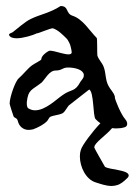

<svg xmlns="http://www.w3.org/2000/svg" viewBox="-20 -427 452 637"><path d="M75 4C80 4 85 3 90 2C106 -4 124 -13 136 -25C139 -28 143 -37 146 -39C158 -45 175 -45 187 -51C197 -56 204 -76 212 -80C214 -81 275 -130 276 -130C292 -122 288 -41 297 -32C302 -27 307 -22 313 -18C288 8 252 55 248 71C246 77 245 84 245 92C245 127 265 168 297 178C313 183 332 190 350 190C356 190 363 189 369 187C380 184 392 174 400 166C405 162 407 158 407 155C407 136 339 136 328 126C327 124 294 67 293 63V61C293 47 332 22 352 -2C357 -1 362 -1 367 -1C376 -1 385 -2 394 -5C404 -8 405 -21 395 -32C381 -48 361 -97 361 -104V-107C357 -121 346 -130 340 -142C329 -162 332 -184 324 -205C319 -219 307 -229 303 -243C302 -249 303 -300 301 -301C276 -326 255 -364 220 -375C197 -383 209 -407 181 -407C146 -384 112 -379 82 -364C63 -355 40 -334 22 -320C19 -318 10 -316 10 -312V-311C13 -303 23 -300 35 -300C58 -300 91 -311 99 -315C100 -316 100 -316 101 -316C108 -316 150 -335 156 -333C173 -327 187 -313 202 -298C205 -295 213 -280 214 -274C215 -272 218 -256 218 -254C218 -233 155 -264 142 -258C134 -254 117 -242 117 -230C117 -227 92 -215 86 -210C72 -200 57 -180 42 -167C31 -158 12 -105 12 -83C12 -80 24 -43 25 -41C29 -34 36 -37 39 -26C43 -8 57 4 75 4ZM96 -61C89 -61 82 -63 75 -67C70 -69 69 -77 69 -83V-89C74 -131 85 -127 118 -153C129 -163 143 -193 164 -193C187 -193 186 -203 206 -203C229 -203 255 -196 258 -180V-176C258 -168 251 -162 247 -156C228 -120 217 -133 187 -111C165 -96 131 -61 96 -61Z"/></svg>

Font: Ancial
Style: Regular
Weight: 400
Designer: Daytona Mess (Anne-Dauphine Borione)
Foundry: Daytona Mess (Anne-Dauphine Borione)
Version: Version 1.000;Glyphs 3.2 (3192)